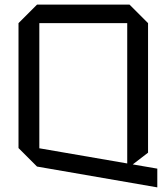

<svg xmlns="http://www.w3.org/2000/svg" viewBox="-20 -720 720 830"><path d="M60 -80V-620L140 -700H540L620 -620V-60L530 9V-620H150V-79L660 9V90L140 0Z"/></svg>

Font: Tektur
Style: Regular
Weight: 400
Designer: Adam Jagosz
Foundry: Adam Jagosz
Version: Version 1.005;gftools[0.9.30]